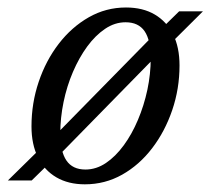

<svg xmlns="http://www.w3.org/2000/svg" viewBox="-42 -470 548 500"><path d="M286 -450.5Q330 -450.5 361 -432.2Q392 -414 408.8 -380.5Q425.5 -347 425.5 -299.5Q425.5 -239 406.5 -183.2Q387.5 -127.5 354.2 -84Q321 -40.5 276.2 -15.2Q231.5 10 179 10Q136 10 104.8 -8.2Q73.5 -26.5 56.8 -60.2Q40 -94 40 -141Q40 -201.5 58.8 -257Q77.5 -312.5 111 -356Q144.5 -399.5 189.2 -425Q234 -450.5 286 -450.5ZM180.5 -28.5Q208.5 -28.5 233.8 -45.5Q259 -62.5 280.2 -91.5Q301.5 -120.5 317.2 -157.8Q333 -195 341.8 -236.2Q350.5 -277.5 350.5 -317.5Q350.5 -365.5 334.5 -388.8Q318.5 -412 285 -412Q257 -412 231.8 -395Q206.5 -378 185.2 -349Q164 -320 148 -282.8Q132 -245.5 123.5 -204.2Q115 -163 115 -122.5Q115 -75.5 131 -52Q147 -28.5 180.5 -28.5ZM424.5 -440.5H486.5L399 -353.5L374.5 -334L110.5 -64.5L89.5 -48L40.5 0H-21.5L65 -85L88.5 -104L355.5 -376L376.5 -393.5Z"/></svg>

Font: Newsreader 16pt 16pt
Style: Italic
Weight: 400
Italic angle: -17°
Version: Version 1.003